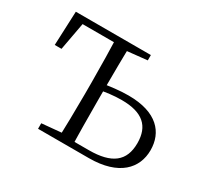

<svg xmlns="http://www.w3.org/2000/svg" viewBox="-112 -659 856 811"><g transform="rotate(30 316.0 -254.0)"><path d="M283 0H402C548 0 611 -71 611 -159C611 -245 555 -313 415 -313C371 -313 327 -307 285 -300V-269C324 -277 361 -282 400 -282C502 -282 548 -240 548 -157C548 -69 496 -29 385 -29H283ZM248 0H316C314 -48 313 -158 313 -226V-283C313 -349 314 -460 316 -508H248C250 -460 252 -349 252 -283V-226C252 -158 250 -48 248 0ZM38 -342H71L101 -505L70 -477H283V-508H45ZM154 0H283V-38H273L154 -27ZM283 -470H297L411 -482V-508H283Z"/></g></svg>

Font: Source Han Serif CN VF
Style: Regular
Weight: 250
Designer: Ryoko NISHIZUKA 西塚涼子 (kana & ideographs); Frank Grießhammer (Latin, Greek & Cyrillic); Wenlong ZHANG 张文龙 (bopomofo); San
Foundry: Adobe
Version: Version 2.002;hotconv 1.1.0;makeotfexe 2.6.0